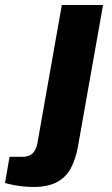

<svg xmlns="http://www.w3.org/2000/svg" viewBox="-138 -547 444 764"><path d="M-6 197Q-22 197 -43.5 195Q-65 193 -85 189Q-105 185 -118 181L-100 77H-49Q-22 77 -8 63Q6 49 11 22L108 -527H272L172 37Q163 87 143.5 123Q124 159 88 178Q52 197 -6 197Z"/></svg>

Font: Archivo SemiBold ExtraBold
Style: Italic
Weight: 800
Italic angle: -10°
Version: Version 2.001